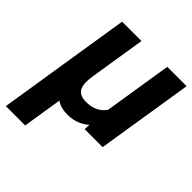

<svg xmlns="http://www.w3.org/2000/svg" viewBox="-201 -657 989 989"><g transform="rotate(45 294.0 -162.5)"><path d="M2 203H143L177 -12C198 3 225 10 258 10C307 10 345 -7 375 -33L373 0H504L588 -528H447L388 -156C365 -123 330 -104 279 -104C208 -104 199 -152 211 -226L259 -528H118Z"/></g></svg>

Font: Asimov Pro
Style: BdObl
Weight: 700
Designer: Google
Version: Version 2.000980; 2014